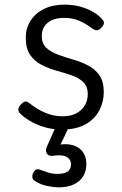

<svg xmlns="http://www.w3.org/2000/svg" viewBox="-20 -539 524 827"><path d="M246 19Q204 19 168 7.5Q132 -4 106 -20Q80 -36 65 -52Q58 -60 59 -69.5Q60 -79 71 -90Q80 -100 88 -101.5Q96 -103 106 -95Q140 -68 175.5 -53Q211 -38 249 -38Q282 -38 306 -49.5Q330 -61 344 -83Q358 -105 358 -133Q358 -167 338.5 -185.5Q319 -204 288.5 -214.5Q258 -225 224 -234.5Q190 -244 160 -259Q130 -274 110.5 -301.5Q91 -329 91 -377Q91 -417 111.5 -449.5Q132 -482 169.5 -500.5Q207 -519 257 -519Q296 -519 327.5 -510Q359 -501 382.5 -487Q406 -473 420 -456Q429 -447 427.5 -438Q426 -429 417 -420Q408 -410 399 -409Q390 -408 379 -415Q349 -438 320.5 -450Q292 -462 256 -462Q211 -462 185.5 -441Q160 -420 160 -384Q160 -351 179.5 -333Q199 -315 229 -304Q259 -293 293.5 -283Q328 -273 358.5 -257.5Q389 -242 408 -215Q427 -188 427 -142Q427 -101 408 -64Q389 -27 349 -4Q309 19 246 19ZM232 268Q215 268 185.5 262.5Q156 257 131 241Q121 235 119.5 225Q118 215 123 206Q129 194 136.5 191Q144 188 155 193Q168 198 187 204Q206 210 227 210Q258 210 272 199.5Q286 189 286 168Q286 149 268.5 137.5Q251 126 208 132Q198 133 192.5 131Q187 129 182 123Q178 116 178 109.5Q178 103 181 95L227 -9H285L230 106L207 92Q248 78 281 83.5Q314 89 333 111Q352 133 352 168Q352 198 338 220.5Q324 243 297.5 255.5Q271 268 232 268Z"/></svg>

Font: Playwrite CL Light
Style: Regular
Weight: 300
Designer: Veronika Burian, José Scaglione
Foundry: TypeTogether
Version: Version 1.002